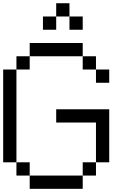

<svg xmlns="http://www.w3.org/2000/svg" viewBox="-20 -1187 790 1207"><path d="M0 -166.7V-750H83.3V-166.7ZM166.7 -166.7V-83.3H83.3V-166.7ZM166.7 -83.3H500V0H166.7ZM166.7 -833.3V-750H83.3V-833.3ZM166.7 -916.7H500V-833.3H166.7ZM333.3 -416.7V-500H666.7V-166.7H583.3V-416.7ZM333.3 -1000H250V-1083.3H333.3ZM333.3 -1083.3V-1166.7H416.7V-1083.3ZM500 -83.3V-166.7H583.3V-83.3ZM500 -833.3H583.3V-750H500ZM500 -1000H416.7V-1083.3H500ZM666.7 -750V-666.7H583.3V-750Z"/></svg>

Font: Galmuri11 Regular
Style: Regular
Weight: 400
Designer: Minseo Lee (Quiple)
Version: Version 2.356;hotconv 1.1.0;makeotfexe 2.6.0 DEVELOPMENT